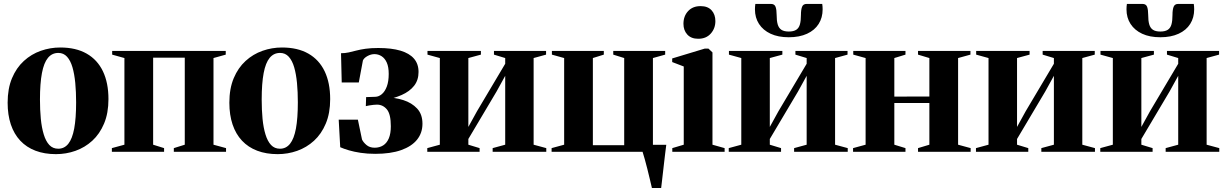

<svg xmlns="http://www.w3.org/2000/svg" viewBox="-20 -756 6100 956"><path d="M18 -244.5Q18 -315 39.8 -366.8Q61.5 -418.5 98.8 -452.5Q136 -486.5 183 -503Q230 -519.5 280 -519.5Q358 -519.5 411.5 -489Q465 -458.5 492.5 -401Q520 -343.5 520 -262.5Q520 -192.5 498.2 -140.8Q476.5 -89 439.5 -55.2Q402.5 -21.5 355.8 -5Q309 11.5 258.5 11.5Q201.5 11.5 156.8 -5.5Q112 -22.5 81 -55.5Q50 -88.5 34 -136.2Q18 -184 18 -244.5ZM270 -15.5Q300.5 -15.5 320.2 -40.2Q340 -65 349.5 -116Q359 -167 359 -246.5Q359 -298 354.8 -342.8Q350.5 -387.5 340.8 -421Q331 -454.5 313.8 -473.5Q296.5 -492.5 270.5 -492.5Q239 -492.5 218.8 -468Q198.5 -443.5 188.8 -392.2Q179 -341 179 -260Q179 -209 183.2 -164.8Q187.5 -120.5 197.8 -86.8Q208 -53 225.5 -34.2Q243 -15.5 270 -15.5Z M537 0V-18.5L599.5 -35.5V-467L538.5 -484V-502.5H1104V-484L1043 -467V-35.5L1105.5 -18.5V0H845.5V-18.5L900 -35.5V-469H742.5V-35.5L797 -18.5V0Z M1122 -244.5Q1122 -315 1143.8 -366.8Q1165.5 -418.5 1202.8 -452.5Q1240 -486.5 1287 -503Q1334 -519.5 1384 -519.5Q1462 -519.5 1515.5 -489Q1569 -458.5 1596.5 -401Q1624 -343.5 1624 -262.5Q1624 -192.5 1602.2 -140.8Q1580.5 -89 1543.5 -55.2Q1506.5 -21.5 1459.8 -5Q1413 11.5 1362.5 11.5Q1305.5 11.5 1260.8 -5.5Q1216 -22.5 1185 -55.5Q1154 -88.5 1138 -136.2Q1122 -184 1122 -244.5ZM1374 -15.5Q1404.5 -15.5 1424.2 -40.2Q1444 -65 1453.5 -116Q1463 -167 1463 -246.5Q1463 -298 1458.8 -342.8Q1454.5 -387.5 1444.8 -421Q1435 -454.5 1417.8 -473.5Q1400.5 -492.5 1374.5 -492.5Q1343 -492.5 1322.8 -468Q1302.5 -443.5 1292.8 -392.2Q1283 -341 1283 -260Q1283 -209 1287.2 -164.8Q1291.5 -120.5 1301.8 -86.8Q1312 -53 1329.5 -34.2Q1347 -15.5 1374 -15.5Z M1848.5 10Q1809 10 1776 5Q1743 0 1717.5 -7.5Q1692 -15 1674 -23L1666.5 -160H1762L1782.5 -61.5Q1788.5 -48 1804.5 -34.2Q1820.5 -20.5 1845.5 -20.5Q1869.5 -20.5 1887.8 -32Q1906 -43.5 1916 -67.2Q1926 -91 1926 -127.5Q1926 -188 1906.2 -211.5Q1886.5 -235 1857 -235Q1851 -235 1840.5 -234Q1830 -233 1819.5 -231.2Q1809 -229.5 1801.5 -227.5L1803 -272.5L1849 -274Q1866 -274.5 1881.2 -287.2Q1896.5 -300 1906 -325.2Q1915.5 -350.5 1915.5 -388Q1915.5 -422.5 1906 -444Q1896.5 -465.5 1880.2 -476Q1864 -486.5 1844.5 -486.5Q1827 -486.5 1809.8 -477Q1792.5 -467.5 1787 -455L1766.5 -345.5H1681.5L1678 -491Q1698.5 -491 1716.2 -495Q1734 -499 1754 -504.2Q1774 -509.5 1800.2 -513.2Q1826.5 -517 1863.5 -517Q1929.5 -517 1974 -503.8Q2018.5 -490.5 2041.2 -464.2Q2064 -438 2064 -397.5Q2064 -357 2041.8 -328.8Q2019.5 -300.5 1979.8 -283Q1940 -265.5 1888 -255.5L1899 -271Q1946.5 -271 1988.5 -257.5Q2030.5 -244 2057 -215.5Q2083.5 -187 2083.5 -140Q2083.5 -94 2056.5 -60.5Q2029.5 -27 1977.2 -8.5Q1925 10 1848.5 10Z M2107.5 0V-18.5L2170 -35.5V-467L2108.5 -484V-502.5H2374.5V-484L2312 -467V-124L2355 -202L2495.5 -438.5V-467L2439.5 -484V-502.5H2699V-484L2637 -467V-35.5L2700 -18.5V0H2433V-18.5L2495.5 -35.5V-378.5L2452.5 -300.5L2312 -64V-35.5L2368 -18.5V0Z M3226 180Q3221.5 160.5 3215.5 135.5Q3209.5 110.5 3203.2 85Q3197 59.5 3190.5 37Q3184 14.5 3179.5 0H2726.5V-18.5L2789 -35.5V-467L2728 -484V-502.5H2986.5V-484L2932 -467V-33H3088V-467L3033.5 -484V-502.5H3292V-484L3231 -467V-35H3297.5Q3295 -15.5 3292.2 6.8Q3289.5 29 3286.8 52.5Q3284 76 3281.5 98.8Q3279 121.5 3276.5 142.2Q3274 163 3272 180Z M3327.5 0V-18.5L3384.5 -35.5V-425L3327 -447V-465L3489 -514H3507.5L3527.5 -495V-35.5L3588 -18.5V0ZM3456 -563Q3421.5 -563 3402.2 -584Q3383 -605 3383 -637.5Q3383 -675.5 3406 -700.5Q3429 -725.5 3468 -725.5H3469Q3504 -725.5 3523 -704.8Q3542 -684 3542 -651Q3542 -614.5 3519 -588.8Q3496 -563 3457 -563Z M3608.5 0V-18.5L3671 -35.5V-467L3609.5 -484V-502.5H3875.5V-484L3813 -467V-124L3856 -202L3996.5 -438.5V-467L3940.5 -484V-502.5H4200V-484L4138 -467V-35.5L4201 -18.5V0H3934V-18.5L3996.5 -35.5V-378.5L3953.5 -300.5L3813 -64V-35.5L3869 -18.5V0ZM3818.5 -736.5Q3836.5 -736.5 3841.8 -721.8Q3847 -707 3847 -682Q3847 -653 3852.2 -634.8Q3857.5 -616.5 3870.5 -607.8Q3883.5 -599 3907.5 -599Q3931.5 -599 3944.8 -607.8Q3958 -616.5 3963 -634.8Q3968 -653 3968 -682Q3968 -707 3973.5 -721.8Q3979 -736.5 3996.5 -736.5H4074Q4075 -730 4075.5 -723.2Q4076 -716.5 4076 -709.5Q4076 -668 4056.2 -636.8Q4036.5 -605.5 3998.5 -588Q3960.5 -570.5 3907.5 -570.5Q3854.5 -570.5 3817 -588Q3779.5 -605.5 3759.2 -636.8Q3739 -668 3739 -709.5Q3739 -716.5 3739.5 -723.2Q3740 -730 3741 -736.5Z M4227.5 0V-18.5L4290 -35.5V-467L4228.5 -484V-502.5H4488.5V-484L4433 -467V-275L4607.5 -275.5V-467L4551 -484V-502.5H4812V-484L4750.5 -467V-35.5L4813 -18.5V0H4551V-18.5L4607.5 -35.5V-243H4433V-35.5L4488.5 -18.5V0Z M4839.5 0V-18.5L4902 -35.5V-467L4840.5 -484V-502.5H5106.5V-484L5044 -467V-124L5087 -202L5227.5 -438.5V-467L5171.5 -484V-502.5H5431V-484L5369 -467V-35.5L5432 -18.5V0H5165V-18.5L5227.5 -35.5V-378.5L5184.5 -300.5L5044 -64V-35.5L5100 -18.5V0Z M5458.5 0V-18.5L5521 -35.5V-467L5459.5 -484V-502.5H5725.5V-484L5663 -467V-124L5706 -202L5846.5 -438.5V-467L5790.5 -484V-502.5H6050V-484L5988 -467V-35.5L6051 -18.5V0H5784V-18.5L5846.5 -35.5V-378.5L5803.5 -300.5L5663 -64V-35.5L5719 -18.5V0ZM5668.5 -736.5Q5686.5 -736.5 5691.8 -721.8Q5697 -707 5697 -682Q5697 -653 5702.2 -634.8Q5707.5 -616.5 5720.5 -607.8Q5733.5 -599 5757.5 -599Q5781.5 -599 5794.8 -607.8Q5808 -616.5 5813 -634.8Q5818 -653 5818 -682Q5818 -707 5823.5 -721.8Q5829 -736.5 5846.5 -736.5H5924Q5925 -730 5925.5 -723.2Q5926 -716.5 5926 -709.5Q5926 -668 5906.2 -636.8Q5886.5 -605.5 5848.5 -588Q5810.5 -570.5 5757.5 -570.5Q5704.5 -570.5 5667 -588Q5629.5 -605.5 5609.2 -636.8Q5589 -668 5589 -709.5Q5589 -716.5 5589.5 -723.2Q5590 -730 5591 -736.5Z"/></svg>

Font: Merriweather 144pt
Style: Bold
Weight: 700
Version: Version 2.100